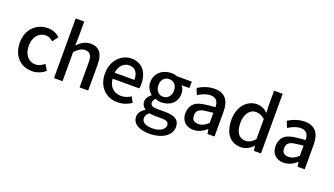

<svg xmlns="http://www.w3.org/2000/svg" viewBox="-83 -1480 4196 2411"><g transform="rotate(20 2015.5 -275.0)"><path d="M311 13C375 13 438 -10 489 -55L442 -131C409 -103 369 -81 322 -81C230 -81 167 -158 167 -274C167 -391 234 -469 325 -469C364 -469 393 -453 424 -426L481 -501C441 -536 392 -564 320 -564C175 -564 48 -458 48 -274C48 -93 162 13 311 13Z M604 -797V0H718V-390C767 -439 802 -465 853 -465C918 -465 946 -428 946 -332V0H1061V-346C1061 -487 1009 -564 892 -564C816 -564 762 -524 714 -477L718 -586V-797Z M1453 13C1525 13 1588 -10 1639 -45L1599 -118C1559 -91 1517 -77 1468 -77C1372 -77 1307 -140 1298 -245H1655C1658 -260 1660 -279 1660 -303C1660 -459 1582 -564 1436 -564C1307 -564 1185 -454 1185 -274C1185 -93 1304 13 1453 13ZM1561 -324H1297C1308 -420 1370 -474 1438 -474C1518 -474 1561 -420 1561 -324Z M1966 247C2143 247 2254 162 2254 55C2254 -41 2189 -79 2056 -79H1955C1884 -79 1863 -100 1863 -133C1863 -160 1874 -175 1893 -191C1921 -180 1947 -174 1970 -174C2085 -174 2176 -243 2176 -363C2176 -406 2161 -441 2140 -464H2245V-550H2050C2029 -558 2001 -564 1970 -564C1856 -564 1757 -490 1757 -366C1757 -301 1792 -249 1829 -220V-216C1798 -193 1768 -157 1768 -114C1768 -69 1790 -40 1818 -23V-18C1767 13 1738 55 1738 102C1738 198 1834 247 1966 247ZM1970 -248C1913 -248 1866 -293 1866 -366C1866 -442 1910 -483 1970 -483C2030 -483 2074 -442 2074 -366C2074 -293 2027 -248 1970 -248ZM1983 171C1891 171 1836 141 1836 85C1836 57 1850 29 1883 5C1908 10 1932 13 1957 13H2040C2108 13 2143 26 2143 73C2143 125 2079 171 1983 171Z M2467 13C2535 13 2591 -17 2642 -60H2645L2655 0H2749V-331C2749 -480 2686 -564 2549 -564C2461 -564 2386 -532 2329 -496L2363 -412C2410 -443 2469 -470 2529 -470C2610 -470 2634 -415 2634 -350C2521 -342 2438 -333 2382 -302C2325 -267 2305 -207 2305 -146C2305 -49 2372 13 2467 13ZM2502 -78C2453 -78 2416 -98 2416 -154C2416 -177 2412 -203 2441 -230C2476 -262 2528 -262 2634 -275V-139C2589 -98 2550 -78 2502 -78Z M3103 13C3167 13 3222 -19 3263 -62H3266L3276 0H3370V-797H3255V-593L3260 -502C3215 -541 3176 -564 3112 -564C2989 -564 2876 -454 2876 -274C2876 -89 2962 13 3103 13ZM3130 -82C3042 -82 2995 -151 2995 -276C2995 -395 3057 -468 3134 -468C3175 -468 3214 -455 3255 -418V-149C3216 -104 3175 -82 3130 -82Z M3672 13C3740 13 3796 -17 3847 -60H3850L3860 0H3954V-331C3954 -480 3891 -564 3754 -564C3666 -564 3591 -532 3534 -496L3568 -412C3615 -443 3674 -470 3734 -470C3815 -470 3839 -415 3839 -350C3726 -342 3643 -333 3587 -302C3530 -267 3510 -207 3510 -146C3510 -49 3577 13 3672 13ZM3707 -78C3658 -78 3621 -98 3621 -154C3621 -177 3617 -203 3646 -230C3681 -262 3733 -262 3839 -275V-139C3794 -98 3755 -78 3707 -78Z"/></g></svg>

Font: Spoqa Han Sans Neo Medium
Style: Regular
Weight: 500
Designer: [Spoqa Han Sans Neo] Dong-huui Kim ___ Younghwa Kang ___ Yujin Lee ___ [Noto Sans] Ryoko NISHIZUKA ____ (kana & ideograp
Foundry: Spoqa (http://www.spoqa-han-sans.com)
Version: Version 1.100;hotconv 1.0.109;makeotfexe 2.5.65596